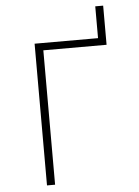

<svg xmlns="http://www.w3.org/2000/svg" viewBox="-60 -946 719 992"><g transform="rotate(-5 300.0 -450.0)"><path d="M143 0V-735H472V-900H513V-697H185V0Z"/></g></svg>

Font: Iosevka Extralight Extended
Style: Regular
Weight: 200
Width: 7
Monospace: yes
Designer: Belleve Invis
Foundry: Belleve Invis
Version: Version 32.5.0; ttfautohint (v1.8.4)